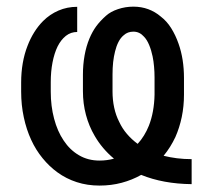

<svg xmlns="http://www.w3.org/2000/svg" viewBox="-20 -559 640 589"><path d="M567.9 5.9V-70.8Q544.4 -70.8 522.9 -73.5Q501.5 -76.2 481.9 -81.1Q492.7 -94.2 501.7 -108.6Q510.7 -123 518.1 -138.7Q530.8 -167.5 537.6 -200.2Q544.4 -232.9 544.4 -268.6V-319.8Q544.4 -348.1 540.3 -374.8Q536.1 -401.4 527.8 -424.8Q518.6 -451.2 505.1 -472.7Q491.7 -494.1 473.1 -508.3Q456.1 -522.9 434.8 -530.8Q413.6 -538.6 389.2 -538.6Q364.7 -538.6 342 -531Q319.3 -523.4 305.2 -510.7Q287.1 -494.6 275.1 -478.3Q263.2 -461.9 254.4 -440.9Q244.6 -417.5 239.5 -389.2Q234.4 -360.8 234.4 -330.1V-279.3Q234.4 -241.2 243.7 -206.5Q252.9 -171.9 270.5 -142.1Q281.7 -122.6 296.6 -105Q311.5 -87.4 329.6 -72.3Q318.8 -69.3 307.9 -67.9Q296.9 -66.4 285.2 -66.4Q250 -66.4 222.2 -82.8Q194.3 -99.1 175.3 -127.9Q156.2 -156.2 146 -194.8Q135.7 -233.4 135.7 -277.8V-307.1Q135.7 -339.4 141.1 -367.4Q146.5 -395.5 156.7 -416.5Q167 -437 182.1 -449Q197.3 -460.9 216.8 -460.9V-538.1Q186 -538.1 159.4 -526.6Q132.8 -515.1 112.3 -494.6Q97.2 -479.5 85 -460Q72.8 -440.4 64.5 -418.5Q54.7 -393.6 49.8 -365.2Q44.9 -336.9 44.9 -306.2V-277.8Q44.9 -236.8 53 -199.2Q61 -161.6 75.7 -129.9Q89.8 -99.1 110.6 -73.7Q131.3 -48.3 156.2 -30.3Q183.1 -10.7 215.6 -0.2Q248 10.3 285.2 10.3Q321.3 10.3 353.3 1.7Q385.3 -6.8 413.1 -22.5Q446.8 -8.8 485.4 -1.7Q523.9 5.4 567.9 5.9ZM325.2 -278.3V-331.1Q325.2 -350.6 327.1 -368.4Q329.1 -386.2 333 -401.4Q336.9 -417.5 343.5 -430.4Q350.1 -443.4 359.9 -451.2Q365.7 -456.5 373 -459.2Q380.4 -461.9 389.2 -461.9Q398.9 -461.9 407 -458Q415 -454.1 421.4 -446.8Q430.7 -437.5 437.5 -421.1Q444.3 -404.8 448.2 -385.7Q451.2 -371.1 452.6 -354.7Q454.1 -338.4 454.1 -321.3V-268.6Q453.6 -242.2 449.2 -218Q444.8 -193.8 436.5 -172.9Q430.2 -157.2 421.6 -143.3Q413.1 -129.4 402.3 -117.7Q383.8 -131.3 369.4 -148.2Q355 -165 345.7 -185.1Q335.4 -205.1 330.3 -228.8Q325.2 -252.4 325.2 -278.3Z"/></svg>

Font: Roboto Mono
Style: Regular
Weight: 400
Monospace: yes
Designer: Google
Version: Version 3.000